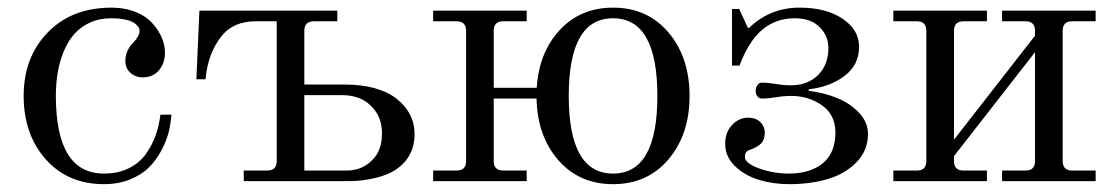

<svg xmlns="http://www.w3.org/2000/svg" viewBox="-20 -467 2875 495"><path d="M41 -219.7Q41 -319.3 103 -383.3Q165 -447.3 267.6 -447.3Q297.4 -447.3 321.8 -439Q346.2 -430.7 361.3 -418Q376.5 -405.3 386.7 -389.2Q397 -373 401.1 -358.6Q405.3 -344.2 405.3 -331.5Q405.3 -304.2 389.9 -285.9Q374.5 -267.6 348.1 -267.6Q329.1 -267.6 316.2 -279.3Q303.2 -291 303.2 -309.6Q303.2 -336.9 324.2 -357.9Q339.8 -374 339.8 -387.7Q339.8 -391.1 338.4 -394.8Q336.9 -398.4 332 -403.1Q327.1 -407.7 319.6 -411.4Q312 -415 298.1 -417.5Q284.2 -419.9 266.6 -419.9Q236.3 -419.9 212.2 -408.9Q188 -397.9 171.6 -379.4Q155.3 -360.8 144.5 -335Q133.8 -309.1 128.9 -280.5Q124 -252 124 -219.7Q124 -19.5 248 -19.5Q284.7 -19.5 312.5 -33.4Q340.3 -47.4 356.7 -70.8Q373 -94.2 381.6 -118.9Q390.1 -143.6 393.6 -171.4H421.9Q420.4 -148.9 414.8 -126.2Q409.2 -103.5 396 -78.9Q382.8 -54.2 364 -35.4Q345.2 -16.6 315.2 -4.4Q285.2 7.8 248 7.8Q154.8 7.8 97.9 -56.4Q41 -120.6 41 -219.7Z M486.3 -262.7 494.1 -439.5H849.6V-412.1H789.1Q764.6 -412.1 764.6 -387.7V-249H868.2Q954.6 -249 1002 -212.9Q1048.8 -175.8 1048.8 -121.6Q1048.8 -62 1000 -29.3Q979.5 -15.6 946 -7.8Q912.6 0 879.9 0H608.4V-27.3H668.9Q693.4 -27.3 693.4 -51.8V-412.1H639.2Q581.5 -412.1 551.3 -374Q516.1 -330.1 509.8 -262.7ZM764.6 -27.3H874Q917.5 -27.3 945.3 -60.5Q964.8 -83.5 964.8 -124Q964.8 -168.5 933.6 -196.8Q906.7 -221.7 861.3 -221.7H764.6Z M1096.7 0V-27.3H1157.2Q1181.6 -27.3 1181.6 -51.8V-387.7Q1181.6 -412.1 1157.2 -412.1H1096.7V-439.5H1337.9V-412.1H1277.3Q1252.9 -412.1 1252.9 -387.7V-240.7H1363.8Q1369.6 -332 1423.1 -389.6Q1476.6 -447.3 1560.5 -447.3Q1649.4 -447.3 1703.6 -383.1Q1757.8 -318.8 1757.8 -219.7Q1757.8 -120.6 1703.6 -56.4Q1649.4 7.8 1560.5 7.8Q1473.1 7.8 1419.2 -54.4Q1365.2 -116.7 1363.3 -212.9H1252.9V-51.8Q1252.9 -27.3 1277.3 -27.3H1337.9V0ZM1560.5 -419.9Q1446.3 -419.9 1446.3 -219.7Q1446.3 -19.5 1560.5 -19.5Q1674.8 -19.5 1674.8 -219.7Q1674.8 -419.9 1560.5 -419.9Z M1849.6 -96.2Q1849.6 -126 1867.4 -144.8Q1885.3 -163.6 1908.2 -163.6Q1929.2 -163.6 1940.4 -152.1Q1951.7 -140.6 1951.7 -125.5Q1951.7 -107.4 1942.9 -97.9Q1934.1 -88.4 1916.5 -82Q1910.6 -80.1 1907.7 -78.4Q1904.8 -76.7 1902.6 -72.8Q1900.4 -68.8 1900.4 -62.5Q1900.4 -45.9 1937.5 -32.7Q1974.6 -19.5 2013.7 -19.5Q2068.8 -19.5 2101.3 -46.1Q2133.8 -72.8 2133.8 -125Q2133.8 -170.9 2099.4 -195.3Q2064.9 -219.7 2019.5 -219.7Q2001 -219.7 1980.5 -216.3Q1960 -212.9 1944.3 -212.9Q1937.5 -212.9 1932.9 -218.3Q1928.2 -223.6 1928.2 -232.9Q1928.2 -241.7 1932.9 -247.8Q1937.5 -253.9 1944.3 -253.9Q1960 -253.9 1980.5 -250.5Q2001 -247.1 2019.5 -247.1Q2062 -247.1 2088.9 -273.4Q2115.7 -299.8 2115.7 -343.8Q2115.7 -374.5 2093 -397.2Q2070.3 -419.9 2029.3 -419.9Q1960 -419.9 1918.5 -360.8Q1898.9 -332.5 1886.7 -297.9H1867.2V-443.8H1885.7L1908.2 -395H1911.1Q1965.3 -447.3 2041.5 -447.3Q2109.9 -447.3 2152.3 -418.7Q2194.8 -390.1 2194.8 -346.7Q2194.8 -299.3 2157 -271Q2119.1 -242.7 2064.9 -236.8V-232.9Q2104 -228 2137.5 -214.6Q2170.9 -201.2 2194.3 -176.8Q2217.8 -152.3 2217.8 -122.1Q2217.8 -79.1 2188.2 -48.8Q2158.7 -18.6 2114 -5.4Q2069.3 7.8 2014.6 7.8Q1973.6 7.8 1937 -3.2Q1900.4 -14.2 1875 -38.6Q1849.6 -63 1849.6 -96.2Z M2283.2 0V-27.3H2343.8Q2368.2 -27.3 2368.2 -51.8V-387.7Q2368.2 -412.1 2343.8 -412.1H2283.2V-439.5H2524.4V-412.1H2463.9Q2439.5 -412.1 2439.5 -387.7V-106.9L2648.4 -375V-387.7Q2648.4 -412.1 2624 -412.1H2563.5V-439.5H2804.7V-412.1H2744.1Q2719.7 -412.1 2719.7 -387.7V-51.8Q2719.7 -27.3 2744.1 -27.3H2804.7V0H2563.5V-27.3H2624Q2648.4 -27.3 2648.4 -51.8V-332.5L2439.5 -64.5V-51.8Q2439.5 -27.3 2463.9 -27.3H2524.4V0Z"/></svg>

Font: Theano Modern
Style: Regular
Weight: 400
Designer: Alexey Kryukov
Version: Version 2.00